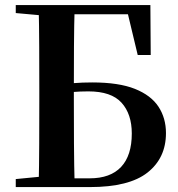

<svg xmlns="http://www.w3.org/2000/svg" viewBox="-20 -761 726 781"><path d="M44.1 0V-32.6L196 -47.3H211.1V0ZM137.2 0Q139.2 -87.4 139.5 -176.6Q139.9 -265.8 139.9 -355.9V-397.6Q139.9 -483.5 139.5 -569.2Q139.2 -654.9 137.2 -740.5H283.8Q281.4 -656.3 280.9 -571.7Q280.4 -487.1 280.4 -406.4V-356.6Q280.4 -267.1 280.9 -177.6Q281.4 -88.1 283.8 0ZM211.1 0V-35.6H344.5Q429.2 -35.6 472.7 -82.1Q516.1 -128.5 516.1 -217.9Q516.1 -297.1 474.4 -343.2Q432.8 -389.3 339.4 -389.3Q305.4 -389.3 273.9 -386.6Q242.4 -383.9 210.4 -375.9V-412.5Q243.5 -420 278.9 -422.8Q314.3 -425.7 355.1 -425.7Q463.1 -425.7 528.8 -399.5Q594.4 -373.2 624.8 -326.8Q655.1 -280.3 655.1 -219.6Q655.1 -118.4 580.2 -59.2Q505.4 0 345.2 0ZM44.1 -707.9V-740.5H211.1V-694.2H196ZM540.2 -537.2 491.5 -740.5 558.8 -702.9H211.1V-740.5H591.7L593.1 -537.2Z"/></svg>

Font: Noto Serif JP
Style: Regular
Weight: 200
Designer: Ryoko NISHIZUKA 西塚涼子 (kana & ideographs); Frank Grießhammer (Latin, Greek & Cyrillic); Wenlong ZHANG 张文龙 (bopomofo); San
Foundry: Adobe
Version: Version 2.001;hotconv 1.1.0;makeotfexe 2.6.0